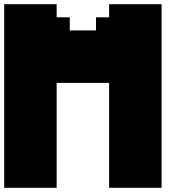

<svg xmlns="http://www.w3.org/2000/svg" viewBox="-20 -895 915 915"><path d="M500 0H750V-875H500V-812.5H437.5V-750H312.5V-812.5H250V-875H0V0H250V-500H500Z"/></svg>

Font: Faithful 32x
Style: Bold
Weight: 400
Foundry: Faithful Resource Pack
Version: Version 1.0; January 27, 2023